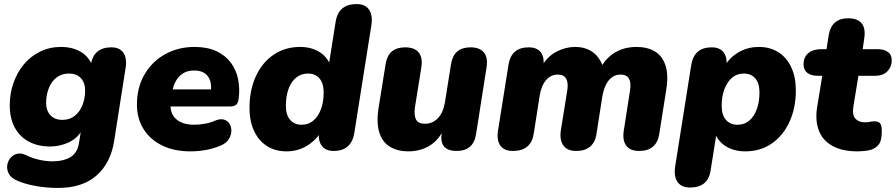

<svg xmlns="http://www.w3.org/2000/svg" viewBox="-20 -734 4409 945"><path d="M265 191Q208 191 153 181Q98 171 58 152Q33 140 23 120.5Q13 101 15.5 80.5Q18 60 31 44Q44 28 64 23Q84 18 109 30Q137 44 171.5 52Q206 60 237 60Q292 60 326.5 39.5Q361 19 369 -31L380 -101L387 -100Q365 -56 321 -34.5Q277 -13 227 -13Q167 -13 122.5 -36.5Q78 -60 53 -105.5Q28 -151 28 -216Q28 -274 46.5 -326.5Q65 -379 98.5 -418.5Q132 -458 178.5 -480.5Q225 -503 280 -503Q336 -503 376.5 -479.5Q417 -456 434 -411L419 -365L427 -415Q434 -459 459.5 -480Q485 -501 528 -501Q569 -501 587.5 -474Q606 -447 598 -398L542 -41Q525 68 455.5 129.5Q386 191 265 191ZM287 -144Q323 -144 348 -164Q373 -184 386 -217Q399 -250 399 -289Q399 -326 378.5 -349Q358 -372 318 -372Q284 -372 258.5 -352.5Q233 -333 220 -299.5Q207 -266 207 -227Q207 -190 228 -167Q249 -144 287 -144Z M917 11Q838 11 779 -17.5Q720 -46 687 -98Q654 -150 654 -219Q654 -304 691.5 -368Q729 -432 793.5 -467.5Q858 -503 937 -503Q1001 -503 1045.5 -482Q1090 -461 1116.5 -425Q1143 -389 1152 -343.5Q1161 -298 1155 -250Q1152 -225 1141 -217.5Q1130 -210 1112 -210H799L811 -294H1033L1017 -281Q1022 -312 1014.5 -336Q1007 -360 987.5 -373.5Q968 -387 935 -387Q903 -387 881 -373Q859 -359 845.5 -335Q832 -311 828 -281L821 -242Q812 -183 843 -151.5Q874 -120 937 -120Q960 -120 988.5 -125Q1017 -130 1038 -140Q1065 -151 1083.5 -145Q1102 -139 1111 -122.5Q1120 -106 1118.5 -86Q1117 -66 1105 -47.5Q1093 -29 1069 -19Q1034 -3 994.5 4Q955 11 917 11Z M1390 11Q1335 11 1294 -15Q1253 -41 1230.5 -89.5Q1208 -138 1208 -203Q1208 -290 1239 -358Q1270 -426 1326.5 -464.5Q1383 -503 1457 -503Q1510 -503 1550 -479.5Q1590 -456 1607 -411L1598 -412L1632 -627Q1639 -671 1665 -692.5Q1691 -714 1735 -714Q1777 -714 1796 -687Q1815 -660 1808 -611L1724 -80Q1717 -36 1691.5 -13.5Q1666 9 1622 9Q1581 9 1562 -19Q1543 -47 1552 -96L1557 -127L1556 -78Q1527 -36 1484 -12.5Q1441 11 1390 11ZM1465 -120Q1499 -120 1523 -141Q1547 -162 1560 -197.5Q1573 -233 1573 -279Q1573 -324 1552.5 -348Q1532 -372 1496 -372Q1462 -372 1437.5 -352Q1413 -332 1400 -296Q1387 -260 1387 -213Q1387 -168 1408 -144Q1429 -120 1465 -120Z M1990 11Q1938 11 1900.5 -11Q1863 -33 1847.5 -80Q1832 -127 1843 -201L1878 -419Q1885 -461 1909 -481Q1933 -501 1974 -501Q2020 -501 2040.5 -476Q2061 -451 2054 -404L2022 -204Q2017 -165 2028 -145Q2039 -125 2071 -125Q2110 -125 2136 -153Q2162 -181 2170 -231L2200 -419Q2207 -461 2231 -481Q2255 -501 2296 -501Q2341 -501 2361.5 -476Q2382 -451 2375 -404L2323 -73Q2310 9 2227 9Q2185 9 2166 -12.5Q2147 -34 2154 -81L2162 -135L2161 -91Q2134 -39 2089.5 -14Q2045 11 1990 11Z M2504 9Q2462 9 2443 -17Q2424 -43 2431 -90L2483 -417Q2490 -459 2515 -480Q2540 -501 2582 -501Q2624 -501 2642.5 -475.5Q2661 -450 2654 -402L2648 -361L2643 -402Q2673 -456 2718.5 -479.5Q2764 -503 2810 -503Q2864 -503 2900 -475.5Q2936 -448 2952 -393L2938 -403Q2966 -453 3011 -478Q3056 -503 3113 -503Q3166 -503 3203 -481Q3240 -459 3255.5 -412Q3271 -365 3259 -291L3225 -76Q3219 -34 3194 -12.5Q3169 9 3126 9Q3082 9 3062.5 -17Q3043 -43 3050 -90L3081 -289Q3087 -327 3075.5 -347Q3064 -367 3035 -367Q3000 -367 2977 -339.5Q2954 -312 2945 -262L2916 -76Q2910 -34 2884.5 -12.5Q2859 9 2816 9Q2773 9 2753.5 -17Q2734 -43 2740 -90L2772 -289Q2778 -327 2766.5 -347Q2755 -367 2726 -367Q2691 -367 2667.5 -339.5Q2644 -312 2636 -262L2607 -76Q2594 9 2504 9Z M3376 189Q3334 189 3315 162Q3296 135 3303 86L3382 -413Q3389 -457 3414 -479Q3439 -501 3483 -501Q3525 -501 3543.5 -473.5Q3562 -446 3554 -397L3549 -365L3550 -415Q3578 -457 3621 -480Q3664 -503 3715 -503Q3770 -503 3811 -477Q3852 -451 3874.5 -403Q3897 -355 3897 -289Q3897 -203 3866 -135Q3835 -67 3779 -28Q3723 11 3648 11Q3595 11 3555 -12.5Q3515 -36 3498 -81L3507 -80L3478 102Q3472 146 3446.5 167.5Q3421 189 3376 189ZM3610 -120Q3644 -120 3668 -140.5Q3692 -161 3705 -197Q3718 -233 3718 -279Q3718 -324 3697.5 -348Q3677 -372 3641 -372Q3607 -372 3583 -351.5Q3559 -331 3545.5 -295Q3532 -259 3532 -213Q3532 -168 3553 -144Q3574 -120 3610 -120Z M4201 11Q4125 11 4077 -16Q4029 -43 4010.5 -91Q3992 -139 4001 -201L4027 -361H4005Q3972 -361 3953.5 -375.5Q3935 -390 3935 -417Q3935 -453 3958.5 -472.5Q3982 -492 4023 -492H4048L4059 -562Q4066 -603 4090 -623.5Q4114 -644 4155 -644Q4201 -644 4221 -619Q4241 -594 4234 -547L4226 -492H4298Q4331 -492 4350 -478.5Q4369 -465 4369 -437Q4369 -405 4347.5 -383Q4326 -361 4289 -361H4205L4180 -208Q4174 -167 4190.5 -149.5Q4207 -132 4237 -132Q4252 -132 4262 -134.5Q4272 -137 4284 -137Q4303 -137 4311.5 -127Q4320 -117 4320 -88Q4320 -39 4303 -20Q4286 -1 4260 5Q4246 8 4230.5 9.5Q4215 11 4201 11Z"/></svg>

Font: Nunito ExtraLight Black
Style: Italic
Weight: 900
Italic angle: -9°
Version: Version 3.602